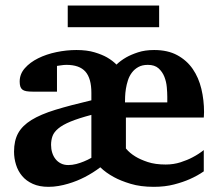

<svg xmlns="http://www.w3.org/2000/svg" viewBox="-20 -687 811 714"><path d="M602.1 -327.1Q602.1 -342.3 600.3 -362.5Q598.6 -382.8 591.3 -401.4Q584 -419.9 569.6 -432.9Q555.2 -445.8 529.8 -445.8Q508.8 -445.8 494.4 -437.7Q480 -429.7 470.5 -417Q460.9 -404.3 455.8 -388.4Q450.7 -372.6 448.2 -356.9Q445.8 -341.3 445.3 -327.9Q444.8 -314.5 444.8 -306.2H602.1ZM319.8 -259.8Q272 -247.1 242.4 -234.9Q212.9 -222.7 196.8 -209.2Q180.7 -195.8 175.3 -180.9Q169.9 -166 169.9 -147.9Q169.9 -132.8 174.1 -119.4Q178.2 -106 186.3 -95.7Q194.3 -85.4 206.3 -79.3Q218.3 -73.2 233.9 -73.2Q248.5 -73.2 263.7 -77.1Q278.8 -81.1 291.5 -86.4Q306.2 -92.3 319.8 -100.1ZM738.8 -270Q738.8 -267.6 738.5 -263.9Q738.3 -260.3 738.3 -257.3Q737.8 -253.4 737.8 -250H448.2V-134.8Q462.4 -117.7 483.4 -105Q501.5 -93.8 529.3 -84.5Q557.1 -75.2 596.2 -75.2Q625.5 -75.2 651.4 -83.5Q677.2 -91.8 696.3 -102.1Q718.8 -113.8 737.8 -128.9V-49.8Q714.8 -33.7 686 -21Q661.1 -9.8 627.2 -1Q593.3 7.8 551.8 7.8Q502.9 7.8 465.8 -3.4Q428.7 -14.6 403.8 -28.3Q374 -44.4 353 -64.9Q326.2 -44.4 294.9 -28.3Q281.7 -21.5 266.1 -15.1Q250.5 -8.8 233.2 -3.7Q215.8 1.5 197.5 4.6Q179.2 7.8 160.2 7.8Q126.5 7.8 102.1 -3.2Q77.6 -14.2 62.3 -32.5Q46.9 -50.8 39.6 -74.5Q32.2 -98.1 32.2 -123Q32.2 -164.1 47.6 -191.9Q63 -219.7 96.9 -240.7Q130.9 -261.7 185.8 -278.6Q240.7 -295.4 319.8 -314V-341.8Q319.8 -395.5 297.6 -420.7Q275.4 -445.8 227.1 -445.8Q222.2 -445.8 216.3 -445.3Q210.4 -444.8 205.1 -443.8Q198.7 -442.9 191.9 -441.9V-346.2H102.1Q87.4 -346.2 77.9 -347.9Q68.4 -349.6 63 -354Q57.6 -358.4 55.4 -365.7Q53.2 -373 53.2 -383.8Q53.2 -411.6 72.3 -433.3Q91.3 -455.1 121.8 -470.2Q152.3 -485.4 189.9 -493.2Q227.5 -501 264.2 -501Q303.7 -501 331.8 -492.4Q359.9 -483.9 377.9 -473.6Q398.9 -461.4 413.1 -446.8Q428.2 -461.4 449.2 -473.6Q467.3 -483.9 493.2 -492.4Q519 -501 553.2 -501Q604 -501 639.4 -481.7Q674.8 -462.4 696.8 -430.4Q718.8 -398.4 728.8 -356.7Q738.8 -314.9 738.8 -270ZM231.9 -585.9V-666.5H571.8V-585.9Z"/></svg>

Font: Charis SIL Eur
Style: Bold
Weight: 700
Foundry: SIL International
Version: Version 5.000